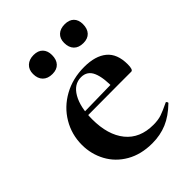

<svg xmlns="http://www.w3.org/2000/svg" viewBox="-173 -662 764 764"><g transform="rotate(-45 209.0 -279.5)"><path d="M32 -182Q32 -240 61 -289Q90 -338 141.5 -366.5Q193 -395 258 -395Q320 -395 354 -367Q388 -339 388 -280Q388 -249 377 -249H281Q283 -310 269 -342.5Q255 -375 220 -375Q180 -375 156.5 -334Q133 -293 133 -225Q133 -137 173.5 -87Q214 -37 290 -37Q317 -37 336 -43.5Q355 -50 386 -65L388 -66Q390 -66 392.5 -62Q395 -58 393 -56Q356 -20 318 -4Q280 12 235 12Q172 12 126 -14.5Q80 -41 56 -85.5Q32 -130 32 -182ZM97 -267 316 -271V-249L98 -248ZM94 -519Q94 -543 109 -557Q124 -571 149 -571Q174 -571 187.5 -557Q201 -543 201 -519Q201 -493 187.5 -478.5Q174 -464 149 -464Q123 -464 108.5 -478.5Q94 -493 94 -519ZM269 -519Q269 -543 283.5 -556.5Q298 -570 323 -570Q348 -570 361.5 -556.5Q375 -543 375 -519Q375 -493 361.5 -478.5Q348 -464 323 -464Q297 -464 283 -478.5Q269 -493 269 -519Z"/></g></svg>

Font: Cormorant Infant
Style: Bold
Weight: 700
Designer: Christian Thalmann (Catharsis Fonts)
Foundry: Catharsis Fonts
Version: Version 4.000